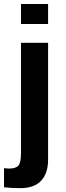

<svg xmlns="http://www.w3.org/2000/svg" viewBox="-36 -745 333 972"><path d="M70.3 -623.5V-724.6H207.5V-623.5ZM67.4 207.5Q18.6 207.5 -15.6 203.1V106.4L9.3 108.4Q44.4 108.4 57.4 93Q70.3 77.6 70.3 29.3V-528.3H207.5V62.5Q207.5 132.3 172.1 169.9Q136.7 207.5 67.4 207.5Z"/></svg>

Font: Arial
Style: Bold
Weight: 700
Designer: Steve Matteson
Foundry: Ascender Corporation
Version: Version 2.00.3